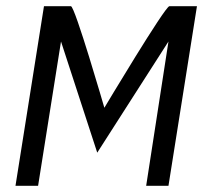

<svg xmlns="http://www.w3.org/2000/svg" viewBox="-20 -600 656 620"><path d="M30 0H103L177 -466L294 -107L524 -466L452 0H524L616 -580H527C513 -580 317 -252 317 -252C317 -252 222 -580 209 -580H122Z"/></svg>

Font: Charger Sport
Style: DfNrwObl
Weight: 400
Designer: Jasper
Foundry: Cannot Into Space Fonts
Version: Version 1.1